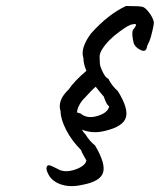

<svg xmlns="http://www.w3.org/2000/svg" viewBox="-20 -625 533 640"><path d="M326 -303Q311 -320 299 -336Q290 -329 255 -291Q237 -268 237 -250L248 -247Q270 -228 305 -238.5Q340 -249 344 -271Q336 -273 326 -303ZM341 -363Q351 -341 373 -321Q409 -263 399.5 -233Q390 -203 331 -189Q289 -178 253 -193Q260 -181 265 -177Q278 -155 297 -140Q333 -79 323.5 -49.5Q314 -20 255 -9Q216 0 185.5 -9.5Q155 -19 142 -42.5Q129 -66 140 -74Q146 -75 156.5 -69.5Q167 -64 172 -62Q195 -48 229.5 -59.5Q264 -71 268 -90Q268 -91 260.5 -103.5Q253 -116 250 -125Q219 -156 200.5 -192Q182 -228 182 -254Q170 -290 209 -327Q228 -355 268 -389Q258 -412 258 -432Q247 -464 283 -513Q340 -577 400 -605Q447 -605 456 -602Q465 -599 477.5 -582.5Q490 -566 493 -550Q493 -543 487.5 -520Q482 -497 478.5 -489Q475 -481 472.5 -476Q470 -471 470 -469Q467 -450 449.5 -458Q432 -466 426 -480Q418 -512 423 -525Q440 -545 429 -545Q426 -545 423 -544Q411 -544 379 -520Q340 -492 320 -460Q311 -445 312 -433.5Q313 -422 313 -413Q313 -404 323 -384Q333 -364 341 -363Z"/></svg>

Font: Caveat
Style: Regular
Weight: 400
Designer: Pablo Impallari
Foundry: Creative Lab NY
Version: Version 1.096; ttfautohint (v1.3)